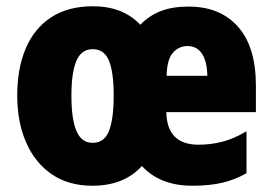

<svg xmlns="http://www.w3.org/2000/svg" viewBox="-20 -583 870 613"><path d="M582 -562Q683 -562 740 -497.5Q797 -433 797 -310V-225H511Q513 -121 614 -121Q653 -121 690 -130.5Q727 -140 767 -164V-30Q730 -9 689.5 0.5Q649 10 594 10Q491 10 433 -53Q376 10 275 10Q199 10 145.5 -26.5Q92 -63 63.5 -128Q35 -193 35 -278Q35 -364 62 -428Q89 -492 143 -527.5Q197 -563 277 -563Q372 -563 428 -504Q456 -533 493 -547.5Q530 -562 582 -562ZM579 -436Q551 -436 532 -414.5Q513 -393 512 -341H642Q641 -388 624.5 -412Q608 -436 579 -436ZM276 -426Q240 -426 224 -389Q208 -352 208 -277Q208 -203 224 -165Q240 -127 276 -127Q313 -127 328 -165Q343 -203 343 -278Q343 -352 328 -389Q313 -426 276 -426Z"/></svg>

Font: Noto Sans Gujarati UI Condensed Black
Style: Regular
Weight: 900
Width: 3
Designer: Jelle Bosma - Monotype Design Team, Universal Thirst
Foundry: Monotype Imaging Inc.
Version: Version 2.106; ttfautohint (v1.8.4.7-5d5b)